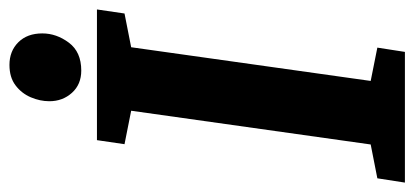

<svg xmlns="http://www.w3.org/2000/svg" viewBox="-259 -618 872 404"><g transform="rotate(-90 177.0 -416.0)"><path d="M-5.2 0 3.8 -58 75 -72 146 -576 75.6 -590 84.1 -648H359.1L350.6 -590L279.6 -576L208.7 -72L278.8 -58L269.8 0ZM230.5 -681Q201.4 -681 183.7 -700.6Q166 -720.2 166 -748.1Q166 -767.8 174.3 -787.3Q182.7 -806.8 199.5 -819.4Q216.3 -832.1 242.4 -832.1Q271.5 -832.1 290.1 -813.4Q308.7 -794.7 308.7 -763Q308.7 -733.1 289.2 -707.1Q269.7 -681 230.5 -681Z"/></g></svg>

Font: Faustina Light
Style: Italic
Weight: 300
Italic angle: -8°
Designer: Alfonso Garcia
Foundry: http://www.omnibus-type.com
Version: Version 1.200